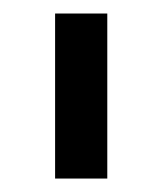

<svg xmlns="http://www.w3.org/2000/svg" viewBox="-20 -727 241 284"><path d="M138.7 -462.9H61.5V-707H138.7Z"/></svg>

Font: Pretendard Std
Style: Regular
Weight: 400
Designer: Base glyphs from Inter by Rasmus Andersson; Hangeul glyphs from Noto Sans CJK(Source Han Sans) by Jang Soo-young and Kan
Foundry: Kil Hyung-jin
Version: Version 1.309